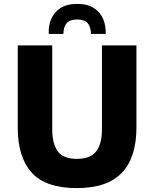

<svg xmlns="http://www.w3.org/2000/svg" viewBox="-20 -953 792 985"><path d="M71 -720H248V-290Q248 -215 276.5 -176.5Q305 -138 374 -138Q444 -138 473.5 -176.5Q503 -215 503 -290V-720H680V-299Q680 -146 605.5 -67Q531 12 374 12Q215 12 143 -67Q71 -146 71 -299ZM376 -933Q429 -933 462 -911.5Q495 -890 509.5 -855Q524 -820 522 -779H447Q446 -815 430 -834Q414 -853 376 -853Q338 -853 322 -834Q306 -815 305 -779H230Q228 -820 242.5 -855Q257 -890 290 -911.5Q323 -933 376 -933Z"/></svg>

Font: Kufam
Style: Bold
Weight: 700
Designer: Wael Morcos, Artur Schmal
Foundry: Original Type
Version: Version 1.300; ttfautohint (v1.8.3)